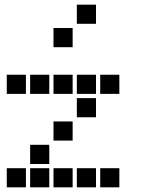

<svg xmlns="http://www.w3.org/2000/svg" viewBox="-20 -811 640 822"><path d="M310 -791Q309 -791 309 -791Q309 -791 309 -790V-710Q309 -709 309 -709Q309 -709 310 -709H390Q391 -709 391 -709Q391 -709 391 -710V-790Q391 -791 391 -791Q391 -791 390 -791ZM210 -691Q209 -691 209 -691Q209 -691 209 -690V-610Q209 -609 209 -609Q209 -609 210 -609H290Q291 -609 291 -609Q291 -609 291 -610V-690Q291 -691 291 -691Q291 -691 290 -691ZM10 -491Q9 -491 9 -491Q9 -491 9 -490V-410Q9 -409 9 -409Q9 -409 10 -409H90Q91 -409 91 -409Q91 -409 91 -410V-490Q91 -491 91 -491Q91 -491 90 -491ZM110 -491Q109 -491 109 -491Q109 -491 109 -490V-410Q109 -409 109 -409Q109 -409 110 -409H190Q191 -409 191 -409Q191 -409 191 -410V-490Q191 -491 191 -491Q191 -491 190 -491ZM210 -491Q209 -491 209 -491Q209 -491 209 -490V-410Q209 -409 209 -409Q209 -409 210 -409H290Q291 -409 291 -409Q291 -409 291 -410V-490Q291 -491 291 -491Q291 -491 290 -491ZM310 -491Q309 -491 309 -491Q309 -491 309 -490V-410Q309 -409 309 -409Q309 -409 310 -409H390Q391 -409 391 -409Q391 -409 391 -410V-490Q391 -491 391 -491Q391 -491 390 -491ZM410 -491Q409 -491 409 -491Q409 -491 409 -490V-410Q409 -409 409 -409Q409 -409 410 -409H490Q491 -409 491 -409Q491 -409 491 -410V-490Q491 -491 491 -491Q491 -491 490 -491ZM310 -391Q309 -391 309 -391Q309 -391 309 -390V-310Q309 -309 309 -309Q309 -309 310 -309H390Q391 -309 391 -309Q391 -309 391 -310V-390Q391 -391 391 -391Q391 -391 390 -391ZM210 -291Q209 -291 209 -291Q209 -291 209 -290V-210Q209 -209 209 -209Q209 -209 210 -209H290Q291 -209 291 -209Q291 -209 291 -210V-290Q291 -291 291 -291Q291 -291 290 -291ZM110 -191Q109 -191 109 -191Q109 -191 109 -190V-110Q109 -109 109 -109Q109 -109 110 -109H190Q191 -109 191 -109Q191 -109 191 -110V-190Q191 -191 191 -191Q191 -191 190 -191ZM10 -91Q9 -91 9 -91Q9 -91 9 -90V-10Q9 -9 9 -9Q9 -9 10 -9H90Q91 -9 91 -9Q91 -9 91 -10V-90Q91 -91 91 -91Q91 -91 90 -91ZM110 -91Q109 -91 109 -91Q109 -91 109 -90V-10Q109 -9 109 -9Q109 -9 110 -9H190Q191 -9 191 -9Q191 -9 191 -10V-90Q191 -91 191 -91Q191 -91 190 -91ZM210 -91Q209 -91 209 -91Q209 -91 209 -90V-10Q209 -9 209 -9Q209 -9 210 -9H290Q291 -9 291 -9Q291 -9 291 -10V-90Q291 -91 291 -91Q291 -91 290 -91ZM310 -91Q309 -91 309 -91Q309 -91 309 -90V-10Q309 -9 309 -9Q309 -9 310 -9H390Q391 -9 391 -9Q391 -9 391 -10V-90Q391 -91 391 -91Q391 -91 390 -91ZM410 -91Q409 -91 409 -91Q409 -91 409 -90V-10Q409 -9 409 -9Q409 -9 410 -9H490Q491 -9 491 -9Q491 -9 491 -10V-90Q491 -91 491 -91Q491 -91 490 -91Z"/></svg>

Font: Doto ExtraBold
Style: Regular
Weight: 800
Monospace: yes
Version: Version 1.000